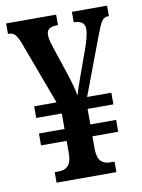

<svg xmlns="http://www.w3.org/2000/svg" viewBox="-82 -771 614 828"><g transform="rotate(-10 225.5 -357.0)"><path d="M98 0V-46H116Q143 -46 157.5 -62Q172 -78 172 -116V-170H60V-222H172V-290H60V-341H158L56 -615Q45 -644 35 -656Q25 -668 7 -668H3V-714H222V-668H218Q195 -668 183.5 -660Q172 -652 172 -632Q172 -620 176.5 -604Q181 -588 187 -570L221 -467Q232 -435 240.5 -405Q249 -375 252 -354Q262 -388 278 -432L319 -546Q327 -568 333 -590.5Q339 -613 339 -631Q339 -650 326.5 -659Q314 -668 293 -668H291V-714H445V-668H441Q423 -668 413 -652.5Q403 -637 386 -591L292 -341H398V-290H285V-222H398V-170H285V-119Q285 -78 299.5 -62Q314 -46 342 -46H360V0Z"/></g></svg>

Font: Noto Serif Ethiopic ExtraCondensed SemiBold
Style: Regular
Weight: 600
Width: 2
Designer: Monotype Design Team
Foundry: Monotype Imaging Inc.
Version: Version 2.102; ttfautohint (v1.8.4.7-5d5b)